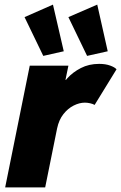

<svg xmlns="http://www.w3.org/2000/svg" viewBox="-20 -812 525 832"><path d="M2.4 0 108.9 -527.3H276.4L263.7 -465.8H275.9L240.7 -425.8Q249.5 -448.2 272.5 -473.6Q295.4 -499 330.3 -517.1Q365.2 -535.2 409.7 -535.2Q437.5 -535.2 457.5 -527.8Q477.5 -520.5 484.9 -511.7L390.1 -357.4Q382.3 -361.8 370.6 -364.5Q358.9 -367.2 347.7 -367.2Q324.2 -367.2 299.3 -354.7Q274.4 -342.3 254.9 -317.6Q235.4 -293 227.5 -255.9L175.8 0ZM167.5 -569.8 86.4 -737.8 209.5 -792 256.3 -589.8ZM357.4 -569.8 276.4 -737.8 401.4 -792 446.8 -589.8Z"/></svg>

Font: Reddit Sans Black
Style: Italic
Weight: 900
Italic angle: -11.25°
Designer: Stephen Hutchings
Version: Version 1.013